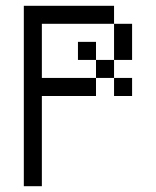

<svg xmlns="http://www.w3.org/2000/svg" viewBox="-20 -645 540 665"><path d="M437.5 -312.5V-375H375V-312.5ZM62.5 -625Q62.5 -625 62.5 0H125V-312.5H312.5V-375H125V-562.5H375Q375 -562.5 375 -437.5H312.5V-375H375V-437.5H437.5Q437.5 -437.5 437.5 -562.5H375V-625ZM312.5 -437.5V-500H250V-437.5Z"/></svg>

Font: BFUnifontExMono
Style: Regular
Weight: 500
Version: Version 15.0.06